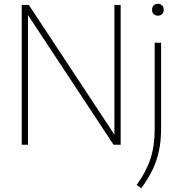

<svg xmlns="http://www.w3.org/2000/svg" viewBox="-20 -766 958 1016"><path d="M95 0V-740H132.5L585.5 -53.5V-740H618.5V0H581L128 -686.5V0ZM727.5 230 703 212.5Q753 144 775.8 75.5Q798.5 7 798.5 -83V-540H832.5V-86.5Q832.5 -21.5 821.2 31.8Q810 85 787 132.8Q764 180.5 727.5 230ZM815.5 -683Q802 -683 793.2 -691.5Q784.5 -700 784.5 -714Q784.5 -728.5 793.2 -737.2Q802 -746 815.5 -746Q829 -746 837.8 -737.2Q846.5 -728.5 846.5 -714Q846.5 -700 837.8 -691.5Q829 -683 815.5 -683Z"/></svg>

Font: Encode Sans Th
Style: Regular
Weight: 100
Designer: Multiple Designers
Foundry: Impallari Type
Version: Version 3.002; ttfautohint (v1.8.3) -l 8 -r 50 -G 200 -x 14 